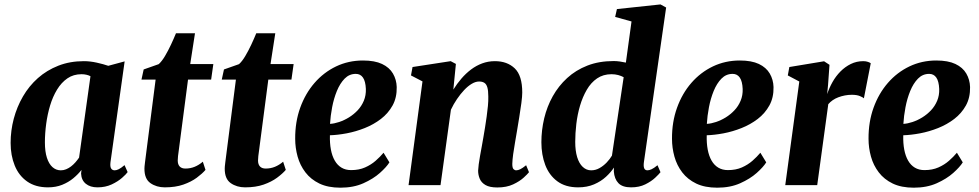

<svg xmlns="http://www.w3.org/2000/svg" viewBox="-20 -837 4424 868"><path d="M479.5 -104Q477 -83.5 482.5 -75.2Q488 -67 498.5 -67Q506.5 -67 516.8 -72Q527 -77 543 -90.5L557 -59Q550.5 -49.5 531.8 -33Q513 -16.5 484.8 -3.2Q456.5 10 420.5 10Q388 10 368 -6.2Q348 -22.5 346.5 -52.5L348.5 -69Q333.5 -49.5 311.5 -31.2Q289.5 -13 261 -1.5Q232.5 10 197 10Q140.5 10 102.8 -16.5Q65 -43 46.5 -88.8Q28 -134.5 28 -191Q28 -246.5 42.2 -300.2Q56.5 -354 83.8 -401Q111 -448 151.2 -483.8Q191.5 -519.5 243.8 -540Q296 -560.5 359 -560.5Q387 -560.5 417.5 -553.8Q448 -547 469.5 -539.5L543.5 -559.5ZM389 -492.5Q380.5 -497 370.2 -499.2Q360 -501.5 348.5 -501.5Q312 -501.5 284.8 -482.8Q257.5 -464 238 -432Q218.5 -400 206.5 -360Q194.5 -320 188.8 -277Q183 -234 183 -193.5Q183 -152 192 -124Q201 -96 217.2 -81.5Q233.5 -67 255 -67Q267.5 -67 279 -71.8Q290.5 -76.5 301 -84.5Q311.5 -92.5 320.8 -103Q330 -113.5 337.5 -124.5Z M792 -186.5Q790 -169 788 -155.5Q786 -142 784.8 -131.5Q783.5 -121 783.5 -111.5Q783.5 -93.5 792.5 -84.2Q801.5 -75 818 -75Q840.5 -75 860 -83Q879.5 -91 897 -106L909 -69Q894.5 -52 869.5 -33.5Q844.5 -15 808.8 -2.5Q773 10 725 10Q687.5 10 660 -9.2Q632.5 -28.5 633 -75.5Q633 -79 633.5 -85Q634 -91 635.5 -102.8Q637 -114.5 639.5 -134.2Q642 -154 646 -185L683.5 -477H619.5L629.5 -523L697.5 -547Q711.5 -559.5 725.8 -583.5Q740 -607.5 753 -635.2Q766 -663 775.5 -686.5H861.5L840 -547.5H944.5L934.5 -477H830Z M1155 -186.5Q1153 -169 1151 -155.5Q1149 -142 1147.8 -131.5Q1146.5 -121 1146.5 -111.5Q1146.5 -93.5 1155.5 -84.2Q1164.5 -75 1181 -75Q1203.5 -75 1223 -83Q1242.5 -91 1260 -106L1272 -69Q1257.5 -52 1232.5 -33.5Q1207.5 -15 1171.8 -2.5Q1136 10 1088 10Q1050.5 10 1023 -9.2Q995.5 -28.5 996 -75.5Q996 -79 996.5 -85Q997 -91 998.5 -102.8Q1000 -114.5 1002.5 -134.2Q1005 -154 1009 -185L1046.5 -477H982.5L992.5 -523L1060.5 -547Q1074.5 -559.5 1088.8 -583.5Q1103 -607.5 1116 -635.2Q1129 -663 1138.5 -686.5H1224.5L1203 -547.5H1307.5L1297.5 -477H1193Z M1740.5 -103Q1727.5 -82 1697.5 -55.2Q1667.5 -28.5 1622.8 -8.5Q1578 11.5 1519 11.5Q1463 11.5 1424 -7.2Q1385 -26 1360.8 -57.8Q1336.5 -89.5 1325.5 -129Q1314.5 -168.5 1314.5 -209.5Q1314 -285.5 1337.2 -350Q1360.5 -414.5 1402 -462.2Q1443.5 -510 1499.5 -536.8Q1555.5 -563.5 1621 -563.5Q1674 -563.5 1707.2 -547.8Q1740.5 -532 1756.5 -504.5Q1772.5 -477 1773.5 -443.5Q1774.5 -396 1754.8 -360.2Q1735 -324.5 1702 -299.2Q1669 -274 1628.8 -258Q1588.5 -242 1547.2 -234.2Q1506 -226.5 1471.5 -225.5Q1470.5 -189.5 1476 -160.5Q1481.5 -131.5 1493.5 -110.8Q1505.5 -90 1524 -79Q1542.5 -68 1567.5 -68Q1603 -68 1630.2 -80Q1657.5 -92 1678.2 -110.2Q1699 -128.5 1714 -146.5ZM1588.5 -503Q1559 -503 1538 -481.5Q1517 -460 1503 -425.8Q1489 -391.5 1481.5 -352Q1474 -312.5 1472 -277Q1491 -278 1513.5 -285.5Q1536 -293 1557.5 -306.2Q1579 -319.5 1596.8 -338.2Q1614.5 -357 1624.8 -381.5Q1635 -406 1634 -435Q1632.5 -469.5 1621 -486.2Q1609.5 -503 1588.5 -503Z M2029.5 -432Q2046 -458.5 2066 -481.8Q2086 -505 2109.5 -522.8Q2133 -540.5 2160 -550.5Q2187 -560.5 2217.5 -560.5Q2273 -560.5 2307 -528Q2341 -495.5 2341 -419Q2341 -401.5 2337 -371Q2333 -340.5 2327.5 -307.2Q2322 -274 2317.5 -246.5Q2313.5 -221.5 2308.5 -193.8Q2303.5 -166 2300 -140.2Q2296.5 -114.5 2296 -96Q2296 -78 2301.5 -72.5Q2307 -67 2313.5 -67Q2322 -67 2332.2 -72Q2342.5 -77 2358.5 -90L2371.5 -58.5Q2365.5 -50.5 2347.5 -34Q2329.5 -17.5 2299.8 -3.5Q2270 10.5 2228.5 10.5Q2193.5 10.5 2174.8 -0.5Q2156 -11.5 2148.8 -29Q2141.5 -46.5 2141.5 -65.5Q2142 -77 2144.2 -94.2Q2146.5 -111.5 2150.2 -132.2Q2154 -153 2158 -175Q2162 -197 2165.5 -217.5Q2169 -238.5 2173 -262.2Q2177 -286 2180.2 -310.5Q2183.5 -335 2185.8 -358Q2188 -381 2187.5 -401Q2187.5 -427.5 2183.2 -442Q2179 -456.5 2169.8 -462.5Q2160.5 -468.5 2146 -468.5Q2130 -468.5 2112.8 -458.2Q2095.5 -448 2078.5 -430Q2061.5 -412 2046 -389.2Q2030.5 -366.5 2018.5 -341L1971.5 0H1827L1890 -469L1838 -496L1845 -534L2017.5 -560.5L2041 -548Z M2891 -104Q2888.5 -86 2892.2 -76.5Q2896 -67 2907 -67Q2915 -67 2925.5 -71.8Q2936 -76.5 2952.5 -90L2966 -58.5Q2959.5 -50 2942 -33.5Q2924.5 -17 2897.2 -3.5Q2870 10 2833 10Q2794 10 2775.8 -9Q2757.5 -28 2755 -62L2755.5 -79.5Q2742 -58.5 2719.5 -37.8Q2697 -17 2665.5 -3.5Q2634 10 2593.5 10Q2536.5 10 2499.5 -17.5Q2462.5 -45 2445 -91.2Q2427.5 -137.5 2427.5 -194Q2427.5 -248.5 2440.2 -302Q2453 -355.5 2479 -402Q2505 -448.5 2544 -484.2Q2583 -520 2635.5 -540.5Q2688 -561 2754.5 -561Q2767.5 -561 2782 -559Q2796.5 -557 2809.5 -554L2835 -740L2761 -760.5L2769 -796L2966 -817L2991.5 -803ZM2799.5 -488Q2788.5 -494 2774.5 -497.8Q2760.5 -501.5 2744.5 -501.5Q2707 -501.5 2679.2 -482.5Q2651.5 -463.5 2632.8 -431.2Q2614 -399 2602.2 -359.2Q2590.5 -319.5 2585.5 -277Q2580.5 -234.5 2580.5 -195.5Q2580.5 -155.5 2589.2 -126.8Q2598 -98 2614.5 -82.5Q2631 -67 2652.5 -67Q2672.5 -67 2690.2 -77Q2708 -87 2722.8 -102.5Q2737.5 -118 2746.5 -133.5Z M3444 -103Q3431 -82 3401 -55.2Q3371 -28.5 3326.2 -8.5Q3281.5 11.5 3222.5 11.5Q3166.5 11.5 3127.5 -7.2Q3088.5 -26 3064.2 -57.8Q3040 -89.5 3029 -129Q3018 -168.5 3018 -209.5Q3017.5 -285.5 3040.8 -350Q3064 -414.5 3105.5 -462.2Q3147 -510 3203 -536.8Q3259 -563.5 3324.5 -563.5Q3377.5 -563.5 3410.8 -547.8Q3444 -532 3460 -504.5Q3476 -477 3477 -443.5Q3478 -396 3458.2 -360.2Q3438.5 -324.5 3405.5 -299.2Q3372.5 -274 3332.2 -258Q3292 -242 3250.8 -234.2Q3209.5 -226.5 3175 -225.5Q3174 -189.5 3179.5 -160.5Q3185 -131.5 3197 -110.8Q3209 -90 3227.5 -79Q3246 -68 3271 -68Q3306.5 -68 3333.8 -80Q3361 -92 3381.8 -110.2Q3402.5 -128.5 3417.5 -146.5ZM3292 -503Q3262.5 -503 3241.5 -481.5Q3220.5 -460 3206.5 -425.8Q3192.5 -391.5 3185 -352Q3177.5 -312.5 3175.5 -277Q3194.5 -278 3217 -285.5Q3239.5 -293 3261 -306.2Q3282.5 -319.5 3300.2 -338.2Q3318 -357 3328.2 -381.5Q3338.5 -406 3337.5 -435Q3336 -469.5 3324.5 -486.2Q3313 -503 3292 -503Z M3530 0 3593.5 -468.5 3541.5 -496 3548.5 -534 3705.5 -560 3730 -544 3723.5 -453.5 3719.5 -411.5Q3728.5 -439 3743.5 -465.8Q3758.5 -492.5 3779.5 -513.8Q3800.5 -535 3826.5 -547.8Q3852.5 -560.5 3882.5 -560.5Q3895 -560.5 3904 -557.2Q3913 -554 3916.5 -551L3885.5 -392.5Q3882 -396.5 3867.8 -402.5Q3853.5 -408.5 3831 -408.5Q3815 -408.5 3799.5 -405.5Q3784 -402.5 3770 -397.2Q3756 -392 3744.5 -384Q3733 -376 3724.5 -366L3674.5 0Z M4332.5 -103Q4319.5 -82 4289.5 -55.2Q4259.5 -28.5 4214.8 -8.5Q4170 11.5 4111 11.5Q4055 11.5 4016 -7.2Q3977 -26 3952.8 -57.8Q3928.5 -89.5 3917.5 -129Q3906.5 -168.5 3906.5 -209.5Q3906 -285.5 3929.2 -350Q3952.5 -414.5 3994 -462.2Q4035.5 -510 4091.5 -536.8Q4147.5 -563.5 4213 -563.5Q4266 -563.5 4299.2 -547.8Q4332.5 -532 4348.5 -504.5Q4364.5 -477 4365.5 -443.5Q4366.5 -396 4346.8 -360.2Q4327 -324.5 4294 -299.2Q4261 -274 4220.8 -258Q4180.5 -242 4139.2 -234.2Q4098 -226.5 4063.5 -225.5Q4062.5 -189.5 4068 -160.5Q4073.5 -131.5 4085.5 -110.8Q4097.5 -90 4116 -79Q4134.5 -68 4159.5 -68Q4195 -68 4222.2 -80Q4249.5 -92 4270.2 -110.2Q4291 -128.5 4306 -146.5ZM4180.5 -503Q4151 -503 4130 -481.5Q4109 -460 4095 -425.8Q4081 -391.5 4073.5 -352Q4066 -312.5 4064 -277Q4083 -278 4105.5 -285.5Q4128 -293 4149.5 -306.2Q4171 -319.5 4188.8 -338.2Q4206.5 -357 4216.8 -381.5Q4227 -406 4226 -435Q4224.5 -469.5 4213 -486.2Q4201.5 -503 4180.5 -503Z"/></svg>

Font: Merriweather 36pt ExtraBold
Style: Italic
Weight: 800
Italic angle: -7.8°
Version: Version 2.101